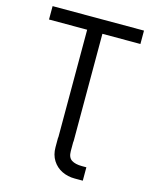

<svg xmlns="http://www.w3.org/2000/svg" viewBox="-131 -795 874 1082"><g transform="rotate(15 305.5 -254.0)"><path d="M431.6 121.1H458V199.2H410.2Q370.1 199.2 335.9 182.6Q301.8 166 281.2 133.5Q260.7 101.1 260.7 56.6V0H261.7V-628.9H39.1V-707H572.3V-628.9H350.6V0H349.6V55.7Q349.6 93.3 371.6 107.2Q393.6 121.1 431.6 121.1Z"/></g></svg>

Font: Pretendard
Style: Regular
Weight: 400
Designer: Base glyphs from Inter by Rasmus Andersson; Hangeul glyphs from Noto Sans CJK(Source Han Sans) by Jang Soo-young and Kan
Foundry: Kil Hyung-jin
Version: Version 1.309